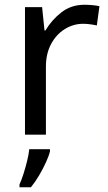

<svg xmlns="http://www.w3.org/2000/svg" viewBox="-20 -566 453 807"><path d="M335 -546Q350 -546 367.5 -544.5Q385 -543 398 -540L387 -459Q374 -462 358.5 -464Q343 -466 329 -466Q288 -466 252 -443.5Q216 -421 194.5 -380.5Q173 -340 173 -286V0H85V-536H157L167 -438H171Q197 -482 238 -514Q279 -546 335 -546ZM190 70Q186 88 173.5 115.5Q161 143 144.5 171Q128 199 110 221H62V209Q70 192 78.5 165.5Q87 139 94 110.5Q101 82 103 61H190Z"/></svg>

Font: Noto Sans Meroitic
Style: Regular
Weight: 400
Designer: Monotype Design Team
Foundry: Monotype Imaging Inc.
Version: Version 2.002; ttfautohint (v1.8.4.7-5d5b)